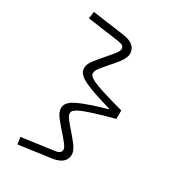

<svg xmlns="http://www.w3.org/2000/svg" viewBox="-219 -915 1052 1169"><g transform="rotate(30 307.0 -331.0)"><path d="M409.2 22.9Q409.2 90.8 314 104L90.8 134.8L84 85.9L307.1 55.2Q331.5 51.8 340.8 43.7Q350.1 35.6 350.1 22.9Q350.1 13.7 343.3 2Q336.4 -9.8 315.9 -34.2L267.1 -90.8Q230.5 -132.8 220.2 -152.3Q210 -171.9 210 -189.9Q210 -203.6 214.1 -213.6Q218.3 -223.6 232.9 -237.1Q247.6 -250.5 274.7 -263.4Q301.8 -276.4 349.6 -293Q397.5 -309.6 465.8 -329.1V-333Q397.5 -352.5 349.6 -369.1Q301.8 -385.7 274.7 -398.7Q247.6 -411.6 232.9 -425Q218.3 -438.5 214.1 -448.5Q210 -458.5 210 -472.2Q210 -490.2 220.2 -509.5Q230.5 -528.8 267.1 -570.8L315.9 -627.9Q336.4 -652.3 343.3 -664.1Q350.1 -675.8 350.1 -685.1Q350.1 -697.8 340.8 -705.6Q331.5 -713.4 307.1 -716.8L84 -748L90.8 -796.9L314 -766.1Q409.2 -752.9 409.2 -685.1Q409.2 -649.4 357.9 -591.8L309.1 -535.2Q285.6 -507.3 278.8 -495.6Q272 -483.9 272 -472.2Q272 -463.9 275.1 -458Q278.3 -452.1 293 -442.1Q307.6 -432.1 334.7 -421.6Q361.8 -411.1 412.4 -395.5Q462.9 -379.9 535.2 -360.8V-300.8Q462.4 -281.7 412.1 -266.1Q361.8 -250.5 334.7 -240Q307.6 -229.5 293.2 -219.7Q278.8 -210 275.4 -204.1Q272 -198.2 272 -189.9Q272 -178.2 278.8 -166.5Q285.6 -154.8 309.1 -127L357.9 -69.8Q409.2 -12.2 409.2 22.9Z"/></g></svg>

Font: IntelOne Mono Light
Style: Regular
Weight: 300
Designer: Fred Shallcrass
Foundry: Frere-Jones Type LLC
Version: Version 1.200;hotconv 1.1.0;makeotfexe 2.6.0;FJTRelease1.2